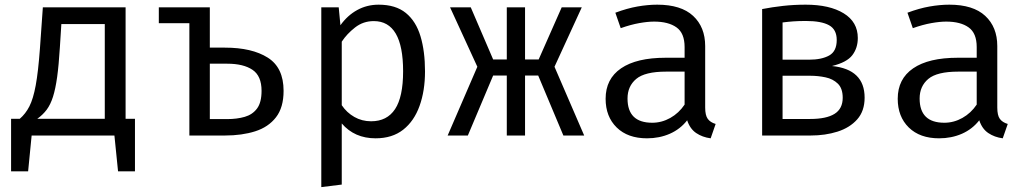

<svg xmlns="http://www.w3.org/2000/svg" viewBox="-20 -571 4348 809"><path d="M26.7 -70.3H63.1Q87.7 -91.3 103.8 -122.8Q120 -154.4 130.5 -211.3Q141 -268.2 148.2 -365.6L160.5 -540H509.2V-70.3H548.7V150.8H477.4L462.1 0H113.3L98.5 150.8H26.7ZM421.5 -469.7H238.5L232.3 -371.8Q227.7 -296.9 220.8 -246.7Q213.8 -196.4 203.3 -163.3Q192.8 -130.3 176.7 -108.7Q160.5 -87.2 136.9 -70.3H421.5Z M864.1 -540V-370.3H927.7Q1041.5 -370.3 1108.2 -328.2Q1174.9 -286.2 1174.9 -188.2Q1174.9 -117.9 1142.8 -76.7Q1110.8 -35.4 1055.1 -17.7Q999.5 0 927.7 0H777.9V-473.3H649.2V-540ZM937.9 -302.6H864.1V-69.2H937.4Q978.5 -69.2 1011.3 -78.7Q1044.1 -88.2 1063.1 -113.8Q1082.1 -139.5 1082.1 -188.2Q1082.1 -251.3 1043.8 -276.9Q1005.6 -302.6 937.9 -302.6Z M1575.4 -551.3Q1647.2 -551.3 1690 -516.4Q1732.8 -481.5 1751.8 -418.2Q1770.8 -354.9 1770.8 -270.3Q1770.8 -188.7 1747.9 -124.9Q1725.1 -61 1679 -24.6Q1632.8 11.8 1562.6 11.8Q1473.8 11.8 1420 -50.8V206.7L1333.8 217.4V-540H1407.2L1414.4 -464.6Q1444.1 -506.2 1485.1 -528.7Q1526.2 -551.3 1575.4 -551.3ZM1554.9 -482.1Q1510.3 -482.1 1475.9 -455.1Q1441.5 -428.2 1420 -395.4V-127.7Q1441 -96.4 1473.1 -78.2Q1505.1 -60 1543.6 -60Q1610.8 -60 1644.6 -111.3Q1678.5 -162.6 1678.5 -270.8Q1678.5 -482.1 1554.9 -482.1Z M2115.4 0V-252.8H2057.9L1951.3 0H1866.2L1991.3 -289.7L1876.4 -540H1963.6L2057.9 -320.5H2115.4V-540H2192.3V-320.5H2249.7L2346.7 -540H2431.3L2316.4 -289.7L2441.5 0H2353.8L2247.7 -252.8H2192.3V0Z M2951.3 -117.9Q2951.3 -85.1 2962.1 -70.3Q2972.8 -55.4 2995.4 -48.7L2974.4 11.8Q2939.5 7.2 2913.3 -10.5Q2887.2 -28.2 2875.4 -64.1Q2846.2 -26.7 2802.3 -7.4Q2758.5 11.8 2706.2 11.8Q2625.1 11.8 2578.5 -33.8Q2531.8 -79.5 2531.8 -154.9Q2531.8 -238.5 2596.9 -283.1Q2662.1 -327.7 2785.1 -327.7H2864.6V-372.8Q2864.6 -431.3 2830.5 -455.6Q2796.4 -480 2735.9 -480Q2709.2 -480 2673.3 -473.6Q2637.4 -467.2 2595.4 -452.3L2572.8 -517.4Q2622.1 -535.9 2665.9 -543.6Q2709.7 -551.3 2749.2 -551.3Q2849.7 -551.3 2900.5 -504.1Q2951.3 -456.9 2951.3 -376.9ZM2728.2 -53.8Q2768.2 -53.8 2804.4 -74.1Q2840.5 -94.4 2864.6 -130.3V-269.2H2786.7Q2697.4 -269.2 2660.8 -238.5Q2624.1 -207.7 2624.1 -155.9Q2624.1 -53.8 2728.2 -53.8Z M3374.9 -551.3Q3475.4 -551.3 3534.9 -514.9Q3594.4 -478.5 3594.4 -410.8Q3594.4 -368.7 3571.3 -338.5Q3548.2 -308.2 3485.6 -292.8Q3623.1 -279 3623.1 -159.5Q3623.1 -103.1 3591.8 -67.9Q3560.5 -32.8 3509 -16.4Q3457.4 0 3395.4 0H3191.3V-532.8Q3233.3 -541 3279.5 -546.2Q3325.6 -551.3 3374.9 -551.3ZM3375.9 -482.6Q3345.1 -482.6 3323.6 -481Q3302.1 -479.5 3277.4 -476.4V-319.5H3388.7Q3442.1 -319.5 3473.8 -337.2Q3505.6 -354.9 3505.6 -402.6Q3505.6 -446.7 3473.3 -464.6Q3441 -482.6 3375.9 -482.6ZM3277.4 -69.7H3393.3Q3462.1 -69.7 3496.4 -91.3Q3530.8 -112.8 3530.8 -159Q3530.8 -198.5 3510.3 -218.5Q3489.7 -238.5 3458.5 -245.1Q3427.2 -251.8 3394.4 -251.8H3277.4Z M4182.1 -117.9Q4182.1 -85.1 4192.8 -70.3Q4203.6 -55.4 4226.2 -48.7L4205.1 11.8Q4170.3 7.2 4144.1 -10.5Q4117.9 -28.2 4106.2 -64.1Q4076.9 -26.7 4033.1 -7.4Q3989.2 11.8 3936.9 11.8Q3855.9 11.8 3809.2 -33.8Q3762.6 -79.5 3762.6 -154.9Q3762.6 -238.5 3827.7 -283.1Q3892.8 -327.7 4015.9 -327.7H4095.4V-372.8Q4095.4 -431.3 4061.3 -455.6Q4027.2 -480 3966.7 -480Q3940 -480 3904.1 -473.6Q3868.2 -467.2 3826.2 -452.3L3803.6 -517.4Q3852.8 -535.9 3896.7 -543.6Q3940.5 -551.3 3980 -551.3Q4080.5 -551.3 4131.3 -504.1Q4182.1 -456.9 4182.1 -376.9ZM3959 -53.8Q3999 -53.8 4035.1 -74.1Q4071.3 -94.4 4095.4 -130.3V-269.2H4017.4Q3928.2 -269.2 3891.5 -238.5Q3854.9 -207.7 3854.9 -155.9Q3854.9 -53.8 3959 -53.8Z"/></svg>

Font: FiraCode Nerd Font
Style: Regular
Weight: 400
Designer: Carrois Corporate, Edenspiekermann AG, Nikita Prokopov
Foundry: Carrois Corporate, Edenspiekermann AG, Nikita Prokopov
Version: Version 6.002;Nerd Fonts 2.2.2